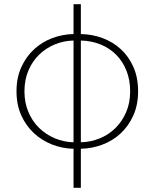

<svg xmlns="http://www.w3.org/2000/svg" viewBox="-20 -701 740 919"><path d="M367 -20Q414 -21 457 -38.5Q500 -56 532.5 -88Q565 -120 584 -164.5Q603 -209 603 -264Q603 -319 585 -363.5Q567 -408 535.5 -439.5Q504 -471 460.5 -488.5Q417 -506 367 -507ZM332 -507Q285 -506 242.5 -488.5Q200 -471 167.5 -439.5Q135 -408 116 -363.5Q97 -319 97 -264Q97 -209 116 -164.5Q135 -120 167.5 -88.5Q200 -57 242.5 -39Q285 -21 332 -20ZM367 -538Q422 -537 471.5 -518.5Q521 -500 558.5 -465.5Q596 -431 618.5 -380.5Q641 -330 641 -264Q641 -199 618 -148Q595 -97 557 -62Q519 -27 469.5 -8.5Q420 10 367 11V198H332V11Q279 10 230 -9Q181 -28 143 -63Q105 -98 82 -148.5Q59 -199 59 -264Q59 -329 82 -379.5Q105 -430 143 -465Q181 -500 230 -518.5Q279 -537 332 -538V-681H367Z"/></svg>

Font: SpoqaHanSansJP-Thin
Style: Regular
Weight: 250
Designer: [Source Han Sans]
Ryoko NISHIZUKA  (kana & ideographs); Paul D. Hunt (Latin, Greek & Cyrillic); Wenlong ZHANG  (bopomofo
Foundry: Spoqa (http://bi.spoqa.com)
Version: Version 1.002.20150607